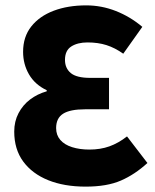

<svg xmlns="http://www.w3.org/2000/svg" viewBox="-20 -683 579 715"><path d="M299 12Q219 12 159.5 -12Q100 -36 66.5 -81.5Q33 -127 33 -193Q33 -231 49 -261.5Q65 -292 92 -312.5Q119 -333 154 -343V-347Q110 -368 88 -406Q66 -444 66 -490Q66 -546 96.5 -584.5Q127 -623 180 -643Q233 -663 301 -663Q358 -663 411.5 -642Q465 -621 510 -583L439 -483Q408 -505 376.5 -515Q345 -525 306 -525Q269 -525 245.5 -510Q222 -495 222 -460Q222 -429 243.5 -411Q265 -393 316 -393H386V-276H297Q241 -276 215 -259.5Q189 -243 189 -206Q189 -180 204.5 -162Q220 -144 248.5 -135Q277 -126 313 -126Q354 -126 387.5 -138Q421 -150 453 -175L529 -76Q482 -33 430 -10.5Q378 12 299 12Z"/></svg>

Font: Source Sans 3 ExtraLight ExtraBold
Style: Regular
Weight: 800
Version: Version 3.052;hotconv 1.1.0;makeotfexe 2.6.0